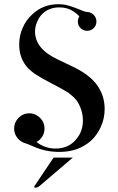

<svg xmlns="http://www.w3.org/2000/svg" viewBox="-20 -703 557 910"><path d="M349 -601Q349 -614 356 -626Q349 -633 342.5 -638.5Q336 -644 328 -649Q300 -668 262 -668Q207 -668 175 -631Q168 -623 163 -614Q158 -605 154 -595Q146 -573 146 -554Q146 -472 252 -422L321 -389Q400 -352 436 -305Q476 -253 476 -187Q476 -141 458 -102Q431 -43 381 -14Q331 17 261 17Q196 17 140 -8Q108 -22 103 -23Q79 -29 63 -48.5Q47 -68 47 -94Q47 -123 68 -144.5Q89 -166 119 -166Q141 -166 158 -154Q173 -144 182 -128.5Q191 -113 191 -94Q191 -73 180.5 -56Q170 -39 153 -30Q193 1 243 1Q301 1 336 -37Q373 -76 373 -132Q373 -156 365 -183Q355 -211 343 -227Q328 -246 303 -264Q278 -280 224 -308Q201 -320 183 -330Q165 -340 153 -348Q140 -356 130.5 -364Q121 -372 113 -380Q71 -425 71 -492Q71 -534 87 -570Q103 -608 133 -635Q184 -683 256 -683Q267 -683 278 -682Q289 -681 299 -678Q320 -673 352 -660Q362 -656 372.5 -651.5Q383 -647 395 -646Q412 -645 424.5 -632Q437 -619 437 -601Q437 -582 424 -569.5Q411 -557 393 -557Q375 -557 362 -569.5Q349 -582 349 -601ZM234 44H325L168 178Q157 187 148 186.5Q139 186 144 178Z"/></svg>

Font: Wachinanga
Style: Regular
Weight: 400
Designer: deFharo
Foundry: deFharo
Version: Wachinanga: Version 2.001 2013